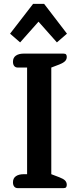

<svg xmlns="http://www.w3.org/2000/svg" viewBox="-20 -972 401 992"><path d="M32 -798 151 -952H208L326 -798L274 -753L179 -860L84 -753ZM47 -30Q47 -51 62 -61.5Q77 -72 103 -72H120V-623H72Q60 -623 53.5 -631Q47 -639 47 -653Q47 -674 62 -684.5Q77 -695 102 -695H308Q318 -695 321.5 -690.5Q325 -686 325 -678Q325 -665 316 -656Q307 -647 287 -639L245 -623V-72L287 -56Q308 -48 316.5 -39Q325 -30 325 -17Q325 -9 321.5 -4.5Q318 0 308 0H72Q60 0 53.5 -8Q47 -16 47 -30Z"/></svg>

Font: Maitree SemiBold
Style: Regular
Weight: 600
Designer: CadsonDemak Team
Foundry: CadsonDemak
Version: Version 1.001